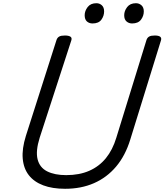

<svg xmlns="http://www.w3.org/2000/svg" viewBox="-20 -1156 1023 1195"><path d="M385 19Q306 19 249 -2.5Q192 -24 159.5 -65.5Q127 -107 121.5 -168.5Q116 -230 141 -310L332 -908Q337 -922 348.5 -928.5Q360 -935 384 -935Q407 -935 418 -928Q429 -921 424 -905L227 -299Q201 -216 214 -164.5Q227 -113 273.5 -89.5Q320 -66 392 -66Q474 -66 535.5 -93Q597 -120 639 -171.5Q681 -223 704 -299L892 -908Q897 -922 908.5 -928.5Q920 -935 943 -935Q991 -935 982 -905L791 -288Q760 -187 702.5 -119Q645 -51 565 -16Q485 19 385 19ZM556 -1010Q535 -1010 521 -1022.5Q507 -1035 507 -1061Q507 -1088 525.5 -1112Q544 -1136 580 -1136Q600 -1136 614 -1123Q628 -1110 628 -1085Q628 -1057 611 -1033.5Q594 -1010 556 -1010ZM802 -1010Q782 -1010 767.5 -1022.5Q753 -1035 753 -1061Q753 -1088 771.5 -1112Q790 -1136 826 -1136Q846 -1136 860.5 -1123Q875 -1110 875 -1085Q875 -1057 857.5 -1033.5Q840 -1010 802 -1010Z"/></svg>

Font: Playwrite DE LA
Style: Regular
Weight: 400
Designer: Veronika Burian, José Scaglione
Foundry: TypeTogether
Version: Version 1.002